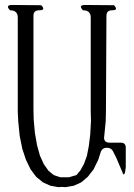

<svg xmlns="http://www.w3.org/2000/svg" viewBox="-20 -774 540 776"><path d="M468.8 -197.3Q487.3 -197.3 488.3 -178.7V-114.3V-98.6L485.4 -77.1Q479.5 -60.5 474.6 -78.1L450.2 -135.7L436.5 -163.1Q428.7 -176.8 412.1 -176.8Q392.6 -176.8 386.7 -158.2L377 -127.9L358.4 -89.8L335 -59.6L308.6 -37.1L278.3 -23.4L245.1 -17.6L230.5 -18.6L215.8 -17.6L183.6 -23.4L153.3 -37.1L126 -59.6L103.5 -89.8L85 -127.9L70.3 -171.9L59.6 -224.6L53.7 -283.2L51.8 -323.2V-703.1Q51.8 -732.4 20.5 -732.4Q0 -753.9 29.3 -753.9L146.5 -752.9Q167 -732.4 137.7 -732.4Q115.2 -732.4 115.2 -710V-331.1L116.2 -291L121.1 -236.3L129.9 -186.5L141.6 -144.5L157.2 -110.4L175.8 -84L197.3 -66.4L223.6 -57.6H258.8L289.1 -66.4L304.7 -85L319.3 -111.3L331.1 -143.6L338.9 -183.6L344.7 -230.5L347.7 -285.2L346.7 -323.2V-703.1Q346.7 -732.4 315.4 -732.4Q294.9 -753.9 324.2 -753.9L440.4 -752.9Q460.9 -732.4 432.6 -732.4Q410.2 -732.4 410.2 -710L408.2 -323.2L407.2 -283.2L401.4 -224.6Q396.5 -197.3 423.8 -197.3Z"/></svg>

Font: B2 Hana
Style: Regular
Weight: 500
Version: 2020-08-05; (max)